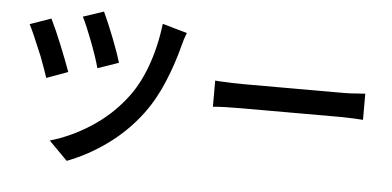

<svg xmlns="http://www.w3.org/2000/svg" viewBox="-53 -879 2107 1031"><g transform="rotate(5 1000.0 -364.0)"><path d="M572 -505 459 -466Q444 -522 412 -606Q380 -690 357 -735L468 -772Q495 -715 527 -632.5Q559 -550 572 -505ZM898 -624Q873 -526 831.5 -426.5Q790 -327 731 -248Q654 -146 551.5 -72Q449 2 338 44L238 -57Q350 -89 454.5 -156.5Q559 -224 632 -317Q692 -390 732.5 -498.5Q773 -607 788 -734L921 -696Q906 -658 898 -624ZM305 -432 190 -390Q177 -430 150 -502Q95 -635 76 -670L190 -710Q219 -651 251.5 -570.5Q284 -490 305 -432Z M1120 -453Q1188 -449 1249 -449H1480H1575H1664H1739H1790Q1826 -449 1856 -452L1904 -455V-314L1855 -317Q1811 -319 1790 -319H1574H1480H1388H1308H1249Q1155 -319 1095 -314V-455Z"/></g></svg>

Font: Merged Yaku Han JP SemiBold
Style: Regular
Weight: 600
Designer: Ryoko NISHIZUKA 西塚涼子 (kana, bopomofo & ideographs); Paul D. Hunt (Latin, Greek & Cyrillic); Sandoll Communications 산돌커뮤니
Foundry: Adobe
Version: Version 2.004